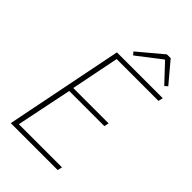

<svg xmlns="http://www.w3.org/2000/svg" viewBox="-250 -926 1013 1013"><g transform="rotate(45 257.0 -419.5)"><path d="M40 0 172 -660H514L508 -634H196L142 -364H406L400 -338H138L74 -26H396L390 0ZM244 -709 230 -725 366 -839H394L490 -725L474 -711L380 -811H376Z"/></g></svg>

Font: Source Sans Variable
Style: Italic
Weight: 200
Italic angle: -11°
Designer: Paul D. Hunt
Foundry: Adobe Systems Incorporated
Version: Version 3.006;hotconv 1.0.111;makeotfexe 2.5.65597